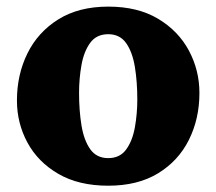

<svg xmlns="http://www.w3.org/2000/svg" viewBox="-20 -558 670 595"><path d="M32.5 -246.5Q32.5 -326.5 65 -392.5Q97.5 -458.5 160.8 -498Q224 -537.5 315.5 -537.5Q407 -537.5 470 -499.8Q533 -462 565.5 -401Q598 -340 598 -270Q598 -190 565.5 -124.8Q533 -59.5 470 -21Q407 17.5 315.5 17.5Q224 17.5 160.8 -19.2Q97.5 -56 65 -116.2Q32.5 -176.5 32.5 -246.5ZM225 -270Q225 -215.5 232.5 -169.5Q240 -123.5 259.5 -95.8Q279 -68 315.5 -68Q351.5 -68 371 -94.8Q390.5 -121.5 398 -163.5Q405.5 -205.5 405.5 -250Q405.5 -304.5 398 -350.5Q390.5 -396.5 371 -424.2Q351.5 -452 315.5 -452Q279 -452 259.5 -425.2Q240 -398.5 232.5 -356.5Q225 -314.5 225 -270Z"/></svg>

Font: Besley* Heavy
Style: Regular
Weight: 800
Designer: Owen Earl
Foundry: indestructible type*
Version: Version 3.000; ttfautohint (v1.8.3)